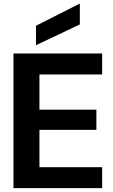

<svg xmlns="http://www.w3.org/2000/svg" viewBox="-20 -978 587 998"><path d="M50 0V-700H511V-591H185V-408H481V-303H185V-109H511V0ZM167 -743V-844L392 -958H395V-851Z"/></svg>

Font: DM Sans 36pt
Style: Bold
Weight: 700
Version: Version 4.004;gftools[0.9.30]